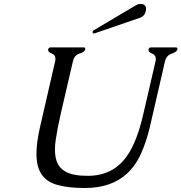

<svg xmlns="http://www.w3.org/2000/svg" viewBox="-20 -923 909 962"><path d="M454.1 -755.9Q453.1 -755.4 451.2 -755.4Q442.4 -755.4 444.3 -763.7Q445.3 -767.6 449.2 -771L661.6 -897Q671.9 -903.3 682.6 -903.3Q711.9 -903.3 711.9 -879.4Q711.9 -874 710.4 -867.2Q704.6 -841.8 680.2 -833.5ZM180.7 -287.1 255.9 -614.3Q257.8 -622.1 257.8 -627.9Q257.8 -647.5 240.7 -654.3Q220.7 -662.1 221.2 -672.4Q221.2 -673.8 221.2 -675.3Q223.6 -685.5 233.9 -685.5H399.4Q409.2 -685.5 406.7 -675.3Q403.8 -662.1 377.9 -654.3Q352.1 -646.5 345.2 -615.2L284.2 -352.1Q267.1 -277.3 258.8 -219.7Q255.4 -195.3 255.4 -173.8Q255.4 -145 261.7 -122.6Q272.5 -83 309.6 -62.5Q346.2 -42 419.4 -42Q548.3 -42 617.7 -143.6Q667 -214.8 698.2 -352.1L758.8 -613.8Q760.7 -621.6 760.7 -627.4Q760.7 -647 743.7 -653.8Q723.6 -661.6 724.1 -672.4Q724.1 -673.8 724.1 -675.3Q726.6 -685.5 736.8 -685.5H861.3Q869.1 -685.5 869.1 -678.7Q869.1 -677.2 868.7 -675.3Q865.7 -662.6 839.4 -653.8Q813 -645 806.2 -613.8L731 -287.1Q713.9 -214.8 687 -154.3Q660.2 -93.8 615.7 -52.7Q537.1 19 405.3 19Q321.8 19 266.6 3.4Q211.4 -12.2 186 -53.2Q162.6 -89.8 162.6 -154.3Q163.1 -210.4 180.7 -287.1Z"/></svg>

Font: Caudex
Style: Italic
Weight: 400
Italic angle: -13°
Version: Version 1.04